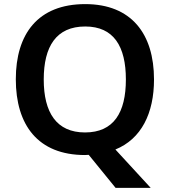

<svg xmlns="http://www.w3.org/2000/svg" viewBox="-20 -745 827 935"><path d="M730 -358C730 -580 620 -725 395 -725C164 -725 57 -579 57 -359C57 -137 164 10 394 10C399 10 406 9 412 9L543 170H714L542 -17C668 -68 730 -193 730 -358ZM193 -358C193 -519 254 -616 395 -616C534 -616 593 -519 593 -358C593 -197 534 -100 394 -100C255 -100 193 -197 193 -358Z"/></svg>

Font: Noto Sans Georgian SemiBold
Style: Regular
Weight: 600
Designer: Monotype Design Team, Akaki Razmadze
Foundry: Google LLC
Version: Version 2.005